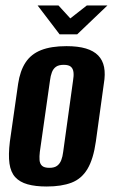

<svg xmlns="http://www.w3.org/2000/svg" viewBox="-20 -671 411 699"><path d="M150 8Q109 8 80.5 0Q52 -8 35.5 -26Q19 -44 14.5 -75.5Q10 -107 16 -156L46 -366Q53 -413 73 -443.5Q93 -474 129.5 -488.5Q166 -503 222 -503Q264 -503 292.5 -494.5Q321 -486 337.5 -469Q354 -452 359 -426.5Q364 -401 358 -366L329 -156Q320 -92 298.5 -56Q277 -20 240.5 -6Q204 8 150 8ZM160 -60Q178 -60 188 -67.5Q198 -75 203 -88Q208 -101 210 -118L246 -378Q249 -395 247.5 -408Q246 -421 238 -428Q230 -435 212 -435Q194 -435 184 -428Q174 -421 169 -408Q164 -395 162 -378L125 -118Q123 -101 124 -88Q125 -75 133 -67.5Q141 -60 160 -60ZM197 -546 117 -651H193L236 -604L296 -651H371L261 -546Z"/></svg>

Font: Alumni Sans Thin
Style: Bold Italic
Weight: 700
Italic angle: -8°
Version: Version 1.016